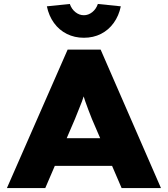

<svg xmlns="http://www.w3.org/2000/svg" viewBox="-20 -951 849 971"><path d="M15 0 322 -700H489L794 0H595L445 -349Q435 -375 426.5 -396.5Q418 -418 411 -439Q404 -460 397.5 -481Q391 -502 385 -525L421 -526Q415 -501 408.5 -479.5Q402 -458 394.5 -438Q387 -418 378 -396.5Q369 -375 359 -349L209 0ZM162 -112 223 -252H585L629 -112ZM404 -760Q357 -760 318 -779.5Q279 -799 253 -835Q227 -871 217 -919L333 -931Q342 -905 361.5 -889.5Q381 -874 404 -874Q427 -874 446.5 -889.5Q466 -905 475 -931L591 -919Q581 -871 555 -835Q529 -799 490.5 -779.5Q452 -760 404 -760Z"/></svg>

Font: Lexend Exa ExtraBold
Style: Regular
Weight: 800
Designer: Bonnie Shaver-Troup, Thomas Jockin
Foundry: Lexend
Version: Version 1.007